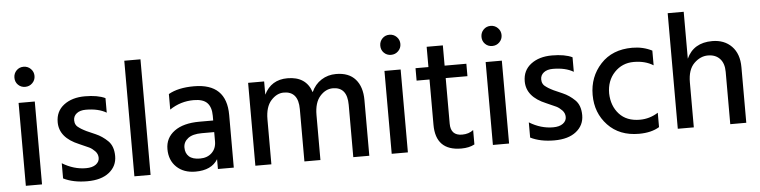

<svg xmlns="http://www.w3.org/2000/svg" viewBox="-45 -942 4633 1170"><g transform="rotate(-5 2271.5 -357.0)"><path d="M122 -724Q148 -724 166 -706Q184 -688 184 -662.5Q184 -637 166 -619Q148 -601 122 -601Q96 -601 78.5 -618.5Q61 -636 61 -662Q61 -688 78.5 -706Q96 -724 122 -724ZM172 0H73V-507H172Z M303 -25V-118Q373 -75 448 -75Q487 -75 508.5 -91Q530 -107 530 -131Q530 -155 513 -172.5Q496 -190 478.5 -198.5Q461 -207 419 -225Q300 -274 300 -369Q300 -436 350 -474Q400 -512 478.5 -512Q557 -512 603 -490V-401Q554 -430 477 -430Q442 -430 421.5 -414Q401 -398 401 -372Q401 -341 427 -325Q435 -320 439.5 -316.5Q444 -313 454.5 -308Q465 -303 470 -300Q485 -293 524.5 -276Q564 -259 597.5 -226.5Q631 -194 631 -133Q631 -72 583 -33.5Q535 5 449 5Q363 5 303 -25Z M836 0H737V-707H836Z M1111 4Q1039 4 995.5 -37.5Q952 -79 952 -147.5Q952 -216 1007 -256.5Q1062 -297 1161 -297H1245V-326Q1245 -378 1220 -404.5Q1195 -431 1137 -431Q1056 -431 990 -386V-481Q1049 -515 1146 -515Q1345 -515 1345 -322V0H1248V-60Q1209 4 1111 4ZM1245 -169V-226H1169Q1113 -226 1084.5 -204Q1056 -182 1056 -147.5Q1056 -113 1078 -93Q1100 -73 1145 -73Q1190 -73 1217.5 -99.5Q1245 -126 1245 -169Z M2174 0H2076V-320Q2076 -429 1988 -429Q1944 -429 1909.5 -390Q1875 -351 1875 -275V0H1777V-320Q1777 -429 1688 -429Q1645 -429 1610 -390Q1575 -351 1575 -275V0H1477V-507H1575V-426Q1618 -514 1718 -514Q1832 -514 1864 -416Q1885 -463 1925 -488.5Q1965 -514 2015 -514Q2093 -514 2133.5 -468Q2174 -422 2174 -341Z M2360 -724Q2386 -724 2404 -706Q2422 -688 2422 -662.5Q2422 -637 2404 -619Q2386 -601 2360 -601Q2334 -601 2316.5 -618.5Q2299 -636 2299 -662Q2299 -688 2316.5 -706Q2334 -724 2360 -724ZM2410 0H2311V-507H2410Z M2737 5Q2580 5 2580 -154V-431H2501V-507H2580V-631H2679V-507H2812V-431H2679V-152Q2679 -79 2749 -79Q2790 -79 2818 -101V-13Q2785 5 2737 5Z M2979 -724Q3005 -724 3023 -706Q3041 -688 3041 -662.5Q3041 -637 3023 -619Q3005 -601 2979 -601Q2953 -601 2935.5 -618.5Q2918 -636 2918 -662Q2918 -688 2935.5 -706Q2953 -724 2979 -724ZM3029 0H2930V-507H3029Z M3160 -25V-118Q3230 -75 3305 -75Q3344 -75 3365.5 -91Q3387 -107 3387 -131Q3387 -155 3370 -172.5Q3353 -190 3335.5 -198.5Q3318 -207 3276 -225Q3157 -274 3157 -369Q3157 -436 3207 -474Q3257 -512 3335.5 -512Q3414 -512 3460 -490V-401Q3411 -430 3334 -430Q3299 -430 3278.5 -414Q3258 -398 3258 -372Q3258 -341 3284 -325Q3292 -320 3296.5 -316.5Q3301 -313 3311.5 -308Q3322 -303 3327 -300Q3342 -293 3381.5 -276Q3421 -259 3454.5 -226.5Q3488 -194 3488 -133Q3488 -72 3440 -33.5Q3392 5 3306 5Q3220 5 3160 -25Z M3823 10Q3704 10 3633 -65Q3562 -140 3562 -250.5Q3562 -361 3633.5 -438.5Q3705 -516 3827 -516Q3893 -516 3948 -488V-398Q3899 -429 3828.5 -429Q3758 -429 3710.5 -379Q3663 -329 3663 -251Q3665 -174 3710 -124.5Q3755 -75 3836 -75Q3896 -75 3948 -108V-20Q3899 10 3823 10Z M4480 0H4382V-320Q4382 -372 4355.5 -400.5Q4329 -429 4282.5 -429Q4236 -429 4197.5 -391Q4159 -353 4159 -275V0H4061V-707H4159V-420Q4202 -514 4316 -514Q4390 -514 4435 -468Q4480 -422 4480 -340Z"/></g></svg>

Font: Hind Jalandhar Medium
Style: Regular
Weight: 500
Designer: Namrata Goyal
Foundry: Indian Type Foundry
Version: Version 0.702;PS 1.0;hotconv 1.0.81;makeotf.lib2.5.63406